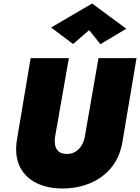

<svg xmlns="http://www.w3.org/2000/svg" viewBox="-20 -1030 795 1090"><path d="M154 -700 75 -230Q63 -140 94.5 -80Q126 -20 189 10Q252 40 334 40Q419 40 491.5 10Q564 -20 613 -80Q662 -140 676 -230L755 -700H539L461 -251Q456 -225 442.5 -203Q429 -181 407 -168Q385 -155 356 -156Q328 -157 313 -170Q298 -183 293.5 -204.5Q289 -226 292 -250L371 -700ZM486 -859 550 -779 697 -867 503 -1010 270 -874 395 -780Z"/></svg>

Font: Jost Black
Style: Italic
Weight: 900
Italic angle: -5°
Version: Version 3.710